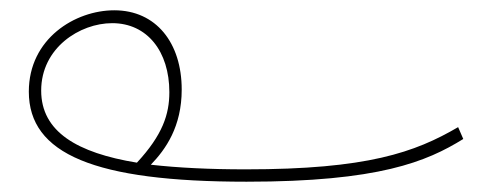

<svg xmlns="http://www.w3.org/2000/svg" viewBox="-20 -332 946 373"><path d="M459 21C716 21 809 -18 880 -62L870 -85C786 -36 694 -3 457 -3C388 -3 326 -6 273 -12C302 -42 333 -86 333 -158C333 -249 283 -312 202 -312C126 -312 36 -257 36 -154C36 -33 163 21 459 21ZM60 -156C60 -239 135 -287 198 -287C266 -287 309 -232 309 -153C309 -110 296 -70 246 -16C130 -35 60 -76 60 -156Z"/></svg>

Font: Noto Sans Arabic UI SmCn Th
Style: Regular
Weight: 100
Width: 4
Designer: Monotype Design Team, Nadine Chahine and Nizar Qandah
Foundry: Monotype Imaging Inc.
Version: Version 2.010